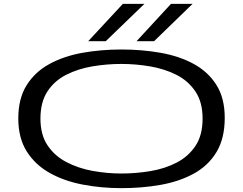

<svg xmlns="http://www.w3.org/2000/svg" viewBox="-20 -967 1262 997"><path d="M611 10Q506 10 409.5 -8.5Q313 -27 238 -69Q163 -111 119 -180.5Q75 -250 75 -352Q75 -455 118 -524Q161 -593 235.5 -634Q310 -675 406.5 -692.5Q503 -710 610 -710Q716 -710 813 -693Q910 -676 985 -635.5Q1060 -595 1103.5 -526.5Q1147 -458 1147 -355Q1147 -248 1104 -177Q1061 -106 985.5 -65Q910 -24 813.5 -7Q717 10 611 10ZM610 -66Q686 -66 761 -78.5Q836 -91 897 -122.5Q958 -154 995 -209.5Q1032 -265 1032 -351Q1032 -436 995 -491.5Q958 -547 897 -578Q836 -609 761 -622Q686 -635 610 -635Q535 -635 460.5 -622.5Q386 -610 324.5 -579Q263 -548 226.5 -492.5Q190 -437 190 -351Q190 -267 227 -212Q264 -157 325.5 -125Q387 -93 461.5 -79.5Q536 -66 610 -66ZM689 -753 868 -947H980L780 -753ZM438 -753 618 -947H730L529 -753Z"/></svg>

Font: Georama ExtraExtended
Style: Regular
Weight: 400
Width: 8
Designer: Jean-Baptiste Levee
Foundry: Production Type
Version: Version 1.000